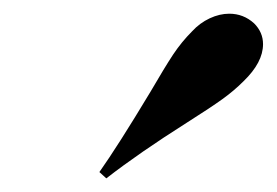

<svg xmlns="http://www.w3.org/2000/svg" viewBox="-20 -862 408 283"><path d="M201.7 -726.6Q222.7 -762.7 235.1 -781.5Q247.6 -800.3 263.2 -815.9Q274.4 -828.1 289.1 -835Q303.7 -841.8 317.9 -841.8Q338.9 -841.8 354.5 -827.6Q367.7 -814.5 367.7 -796.9Q367.7 -770 338.9 -742.2Q324.7 -728 307.4 -715.6Q290 -703.1 255.4 -681.2Q185.1 -636.7 136.7 -599.1L126.5 -608.4Q153.8 -647 201.7 -726.6Z"/></svg>

Font: TypoPRO Playfair Display
Style: Bold Italic
Weight: 700
Italic angle: -14.9847°
Designer: Claus Eggers Sørensen
Foundry: Claus Eggers Sørensen
Version: Version 1.004;PS 001.004;hotconv 1.0.70;makeotf.lib2.5.58329